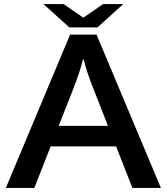

<svg xmlns="http://www.w3.org/2000/svg" viewBox="-20 -899 820 944"><path d="M320.8 -764.2 193.8 -878.9H293L389.6 -812L486.8 -878.9H585.9L459 -764.2ZM324.7 -729H454.6L771 24.9H630.9L550.8 -179.2H229L148.9 24.9H8.8ZM510.7 -280.3 441.9 -456.1Q406.7 -543 391.6 -606.9H387.7Q374 -547.4 337.9 -456.1L268.6 -280.3Z"/></svg>

Font: FORM UDPGothic
Style: Bold
Weight: 700
Foundry: Pronama LLC
Version: Version 1.051